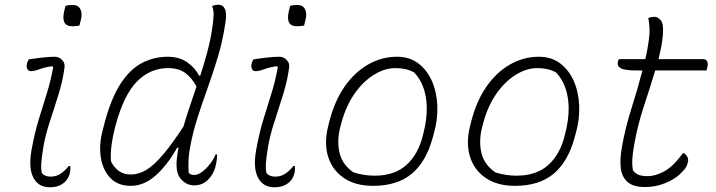

<svg xmlns="http://www.w3.org/2000/svg" viewBox="-20 -776 3030 812"><path d="M102 -525Q135 -530 162.5 -533Q190 -536 212 -536Q229 -536 242 -523Q255 -510 253 -492Q246 -437 228 -378.5Q210 -320 191 -262.5Q172 -205 163 -152Q156 -109 154.5 -85Q153 -61 157 -44Q169 -29 194 -29Q217 -29 235 -40.5Q253 -52 271 -74H277Q279 -53 274 -39Q272 -32 267.5 -23.5Q263 -15 256 -8Q245 3 229 9.5Q213 16 190 16Q143 16 121.5 -24Q100 -64 113 -140Q126 -212 143 -268Q160 -324 177 -377.5Q194 -431 205 -492L201 -496Q171 -492 148 -483.5Q125 -475 111 -475Q100 -475 95.5 -484.5Q91 -494 94 -507Q96 -517 102 -525ZM257 -751Q269 -755 287 -755Q311 -755 320 -737Q329 -719 322 -692L316 -668Q304 -665 285 -665Q236 -665 252 -731Z M689 -536Q739 -536 772.5 -512Q806 -488 822 -456H827Q843 -505 856.5 -555.5Q870 -606 878 -659Q883 -695 883.5 -714Q884 -733 877 -750Q889 -756 904 -756Q923 -756 931.5 -737.5Q940 -719 933 -678Q922 -604 901.5 -535.5Q881 -467 857.5 -402Q834 -337 814 -274Q794 -211 783 -148Q774 -98 778 -45Q786 -36 802 -36Q817 -36 834.5 -49Q852 -62 868 -82.5Q884 -103 892 -123H898Q898 -111 896.5 -98.5Q895 -86 890 -67Q881 -37 860 -16Q836 8 801 8Q768 8 744 -20Q720 -48 729 -114Q731 -132 735 -151H729Q688 -78 638.5 -34Q589 10 533 10Q479 10 447 -23Q415 -56 406.5 -109.5Q398 -163 414 -224L418 -240Q447 -355 488 -419Q529 -483 580 -509.5Q631 -536 689 -536ZM449 -94Q462 -68 482.5 -53Q503 -38 533 -38Q567 -38 599 -57.5Q631 -77 669 -121.5Q707 -166 756 -241Q768 -283 782.5 -325.5Q797 -368 811 -410Q790 -449 762 -468.5Q734 -488 691 -488Q615 -488 559 -431Q503 -374 469 -246L465 -231Q458 -205 452.5 -168Q447 -131 449 -94Z M1052 -525Q1085 -530 1112.5 -533Q1140 -536 1162 -536Q1179 -536 1192 -523Q1205 -510 1203 -492Q1196 -437 1178 -378.5Q1160 -320 1141 -262.5Q1122 -205 1113 -152Q1106 -109 1104.5 -85Q1103 -61 1107 -44Q1119 -29 1144 -29Q1167 -29 1185 -40.5Q1203 -52 1221 -74H1227Q1229 -53 1224 -39Q1222 -32 1217.5 -23.5Q1213 -15 1206 -8Q1195 3 1179 9.5Q1163 16 1140 16Q1093 16 1071.5 -24Q1050 -64 1063 -140Q1076 -212 1093 -268Q1110 -324 1127 -377.5Q1144 -431 1155 -492L1151 -496Q1121 -492 1098 -483.5Q1075 -475 1061 -475Q1050 -475 1045.5 -484.5Q1041 -494 1044 -507Q1046 -517 1052 -525ZM1207 -751Q1219 -755 1237 -755Q1261 -755 1270 -737Q1279 -719 1272 -692L1266 -668Q1254 -665 1235 -665Q1186 -665 1202 -731Z M1659 -536Q1712 -536 1749 -508Q1786 -480 1806.5 -433.5Q1827 -387 1829.5 -329.5Q1832 -272 1815 -212L1810 -194Q1782 -91 1720.5 -40.5Q1659 10 1558 10Q1483 10 1434 -23.5Q1385 -57 1367.5 -114Q1350 -171 1368 -243L1372 -259Q1394 -347 1436.5 -408.5Q1479 -470 1536.5 -503Q1594 -536 1659 -536ZM1653 -488Q1606 -488 1560 -459Q1514 -430 1478.5 -378.5Q1443 -327 1424 -257L1419 -238Q1404 -180 1416 -129.5Q1428 -79 1475 -47Q1497 -40 1519.5 -36.5Q1542 -33 1564 -33Q1649 -33 1699 -78.5Q1749 -124 1768 -202L1772 -218Q1792 -300 1781 -365Q1770 -430 1731 -470Q1698 -488 1653 -488Z M2259 -536Q2312 -536 2349 -508Q2386 -480 2406.5 -433.5Q2427 -387 2429.5 -329.5Q2432 -272 2415 -212L2410 -194Q2382 -91 2320.5 -40.5Q2259 10 2158 10Q2083 10 2034 -23.5Q1985 -57 1967.5 -114Q1950 -171 1968 -243L1972 -259Q1994 -347 2036.5 -408.5Q2079 -470 2136.5 -503Q2194 -536 2259 -536ZM2253 -488Q2206 -488 2160 -459Q2114 -430 2078.5 -378.5Q2043 -327 2024 -257L2019 -238Q2004 -180 2016 -129.5Q2028 -79 2075 -47Q2097 -40 2119.5 -36.5Q2142 -33 2164 -33Q2249 -33 2299 -78.5Q2349 -124 2368 -202L2372 -218Q2392 -300 2381 -365Q2370 -430 2331 -470Q2298 -488 2253 -488Z M2874 -128Q2893 -112 2890 -94Q2888 -82 2882.5 -71Q2877 -60 2855 -39Q2832 -17 2792 -1Q2752 15 2708 15Q2659 15 2634.5 -6Q2610 -27 2605.5 -64.5Q2601 -102 2610 -153Q2624 -234 2650 -315.5Q2676 -397 2697 -478H2676Q2621 -478 2605 -487.5Q2589 -497 2593 -515Q2594 -521 2598 -526H2709Q2714 -546 2717.5 -566Q2721 -586 2724 -606Q2728 -633 2727 -655Q2726 -677 2722 -700Q2735 -705 2749 -705Q2762 -705 2775 -689.5Q2788 -674 2783 -624Q2781 -600 2776 -575.5Q2771 -551 2765 -526H2953Q2967 -526 2971 -516Q2975 -506 2971 -490L2968 -478H2751Q2729 -405 2703 -326.5Q2677 -248 2662 -164Q2655 -124 2654 -100Q2653 -76 2657 -55Q2668 -41 2683 -36Q2698 -31 2717 -31Q2753 -31 2790.5 -52Q2828 -73 2868 -128Z"/></svg>

Font: Recursive Sn Csl St Lt
Style: Italic
Weight: 300
Italic angle: -15°
Version: Version 1.079;hotconv 1.0.112;makeotfexe 2.5.65598; ttfautoh